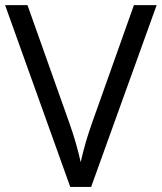

<svg xmlns="http://www.w3.org/2000/svg" viewBox="-20 -734 635 754"><path d="M505.9 -713.9H595.2L337.9 0H255.9L0 -713.9H87.9L252 -252Q280.3 -172.4 296.9 -97.2Q314.5 -176.3 342.8 -254.9Z"/></svg>

Font: f02075841
Style: Regular
Weight: 400
Foundry: Ascender Corporation
Version: Version 1.10